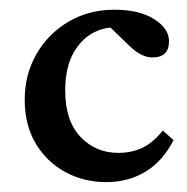

<svg xmlns="http://www.w3.org/2000/svg" viewBox="-20 -365 381 391"><path d="M196.3 5.9Q150.9 5.9 113 -14.6Q75.2 -35.2 52.7 -72.8Q30.3 -110.4 30.3 -162.1Q30.3 -212.9 54 -254.4Q77.6 -295.9 119.1 -320.6Q160.6 -345.2 212.9 -345.2Q264.2 -345.2 294.2 -325.9Q324.2 -306.6 324.2 -281.2Q324.2 -248 290.5 -248Q267.6 -248 243.7 -271.5L198.2 -315.4L229.5 -307.1Q201.2 -313 174.3 -300.5Q147.5 -288.1 130.1 -258.1Q112.8 -228 112.8 -180.7Q112.8 -119.1 143.8 -86.4Q174.8 -53.7 220.7 -53.7Q248.5 -53.7 270.3 -64.2Q292 -74.7 311.5 -99.1L333.5 -79.6Q311 -36.1 275.9 -15.1Q240.7 5.9 196.3 5.9Z"/></svg>

Font: Lateef
Style: Regular
Weight: 400
Designer: SIL International
Foundry: SIL International
Version: Version 4.200